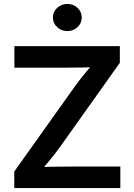

<svg xmlns="http://www.w3.org/2000/svg" viewBox="-20 -964 688 984"><path d="M53.2 0V-85L364.3 -522Q390.1 -557.6 419.9 -593.5Q449.7 -629.4 480 -664.6L491.7 -622.1Q444.8 -618.7 397.5 -617.9Q350.1 -617.2 302.7 -617.2H53.7V-727.5H594.2V-642.1L288.6 -212.4Q261.7 -174.8 230.7 -137.5Q199.7 -100.1 168 -63L156.2 -105.5Q204.6 -108.9 252.7 -109.6Q300.8 -110.4 349.1 -110.4H596.7V0ZM325.2 -804.7Q294.4 -804.7 272.7 -825Q251 -845.2 251 -874Q251 -903.3 272.7 -923.6Q294.4 -943.8 325.2 -943.8Q356 -943.8 377.4 -923.6Q398.9 -903.3 398.9 -874Q398.9 -845.2 377.4 -825Q356 -804.7 325.2 -804.7Z"/></svg>

Font: Inter 17pt SemiBold
Style: Regular
Weight: 600
Version: Version 4.001;git-66647c0bb